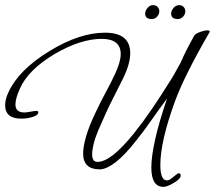

<svg xmlns="http://www.w3.org/2000/svg" viewBox="-36 -649 835 746"><path d="M599 77Q552 77 552 2Q552 -41 567 -108Q582 -175 613 -266Q583 -226 553 -183Q523 -140 494 -104Q449 -46 413 -18.5Q377 9 351 9Q287 9 287 -53Q287 -79 298.5 -119Q310 -159 335 -211Q355 -254 375.5 -291.5Q396 -329 412 -364Q433 -409 433 -439Q433 -498 359 -498Q277 -498 176 -439Q74 -378 42 -306Q24 -267 24 -243Q24 -212 59 -212Q67 -212 82 -215Q99 -218 105 -218Q113 -218 113 -213Q113 -200 85 -193Q75 -190 65 -189Q55 -188 47 -188Q-16 -188 -16 -240Q-16 -264 -3 -291Q37 -378 157 -451Q273 -522 372 -522Q470 -522 470 -442Q470 -401 442 -344Q427 -313 403 -266.5Q379 -220 346 -143Q333 -112 327.5 -88.5Q322 -65 322 -49Q322 -20 343 -20Q396 -20 486 -133Q519 -174 553.5 -224.5Q588 -275 624 -333Q629 -340 640 -359Q651 -378 666 -406Q674 -425 687 -451Q700 -477 719 -511Q725 -519 742 -525Q759 -531 770 -531Q779 -531 779 -526Q779 -524 777 -522Q729 -439 695.5 -372Q662 -305 643 -253Q587 -99 587 -8Q587 52 613 52Q622 52 638 38Q655 24 657 24Q666 24 666 33Q666 46 640 61Q614 77 599 77ZM655 -575Q629 -575 629 -596Q629 -607 638 -618Q647 -629 660 -629Q671 -629 677.5 -622Q684 -615 684 -605Q684 -594 675.5 -584.5Q667 -575 655 -575ZM554 -575Q528 -575 528 -596Q528 -607 537 -618Q546 -629 559 -629Q570 -629 576.5 -622Q583 -615 583 -605Q583 -594 574.5 -584.5Q566 -575 554 -575Z"/></svg>

Font: Corinthia
Style: Regular
Weight: 400
Designer: Robert E. Leuschke
Foundry: Robert E. Leuschke
Version: Version 1.013; ttfautohint (v1.8.3)